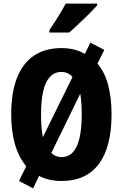

<svg xmlns="http://www.w3.org/2000/svg" viewBox="-20 -991 679 1062"><path d="M597 -358Q597 -270 580 -202Q563 -134 528.5 -86.5Q494 -39 442 -14.5Q390 10 320 10Q284 10 253.5 3Q223 -4 196 -18L163 51L85 10L125 -71Q81 -126 61.5 -197.5Q42 -269 42 -359Q42 -476 73 -557.5Q104 -639 166 -682Q228 -725 320 -725Q357 -725 389.5 -717Q422 -709 449 -693L480 -755L557 -715L519 -639Q559 -593 578 -521.5Q597 -450 597 -358ZM432 -358Q432 -392 430 -420.5Q428 -449 424 -473L264 -145Q275 -134 289.5 -128Q304 -122 320 -122Q358 -122 383 -149Q408 -176 420 -228.5Q432 -281 432 -358ZM207 -358Q207 -321 209.5 -289.5Q212 -258 217 -232L381 -565Q369 -579 353.5 -586Q338 -593 320 -593Q282 -593 256.5 -566Q231 -539 219 -487Q207 -435 207 -358ZM517 -961Q505 -948 486.5 -928.5Q468 -909 446 -888Q424 -867 402.5 -847Q381 -827 363 -811H253V-824Q270 -849 286 -874Q302 -899 317 -924Q332 -949 343 -971H517Z"/></svg>

Font: Noto Sans Display Condensed ExtraBold
Style: Regular
Weight: 800
Width: 3
Designer: Monotype Design Team
Foundry: Monotype Imaging Inc.
Version: Version 2.003